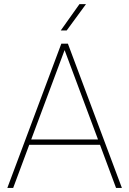

<svg xmlns="http://www.w3.org/2000/svg" viewBox="-20 -926 637 946"><path d="M551.8 0 472.7 -212.4H124L44.9 0H16.1L282.2 -710.9H314.5L580.6 0ZM133.8 -238.8H462.9L298.3 -679.2ZM279.3 -775.9 371.6 -905.8H403.8L308.6 -775.9Z"/></svg>

Font: Vazirmatn RD UI Thin
Style: Regular
Weight: 100
Designer: Saber Rastikerdar
Foundry: Saber Rastikerdar
Version: Version 33.003